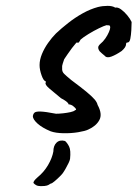

<svg xmlns="http://www.w3.org/2000/svg" viewBox="-20 -443 469 655"><path d="M153 5Q124 -7 108 -21.5Q92 -36 92 -47Q93 -54 97.5 -58.5Q102 -63 118.5 -62.5Q135 -62 171 -55Q182 -55 195.5 -56.5Q209 -58 220.5 -60.5Q232 -63 236 -67Q241 -68 239 -71.5Q237 -75 232 -79Q228 -83 223 -85Q218 -87 214 -87Q213 -92 205.5 -97.5Q198 -103 188 -108Q166 -126 149 -140.5Q132 -155 136 -161Q136 -165 136 -165.5Q136 -166 136 -166Q129 -166 122 -185.5Q115 -205 115 -221Q115 -239 123 -258.5Q131 -278 144 -296.5Q157 -315 171 -329Q189 -346 212.5 -364.5Q236 -383 262 -397.5Q288 -412 314 -419Q330 -423 347 -423Q364 -423 373 -417Q382 -419 393 -411Q404 -403 414 -391Q424 -379 429 -368Q429 -356 428 -339.5Q427 -323 424.5 -310.5Q422 -298 415 -298Q415 -298 412.5 -297.5Q410 -297 410 -292Q410 -282 395 -269Q376 -256 360 -250Q344 -244 337 -253Q332 -257 328 -260.5Q324 -264 320 -268Q320 -268 317.5 -272Q315 -276 315 -281Q315 -285 318 -288.5Q321 -292 321 -292Q332 -301 339.5 -312Q347 -323 351.5 -333.5Q356 -344 356 -349Q356 -355 353.5 -356Q351 -357 343 -357Q335 -355 317.5 -346.5Q300 -338 282 -327Q264 -316 255 -308Q251 -301 249.5 -299Q248 -297 244 -297Q244 -301 238.5 -295Q233 -289 225.5 -279Q218 -269 210.5 -258Q203 -247 199 -241Q197 -234 194 -226Q191 -218 192 -210Q191 -199 198.5 -191.5Q206 -184 223 -170Q258 -144 276.5 -128.5Q295 -113 303 -103.5Q311 -94 313 -85Q330 -54 319 -33.5Q308 -13 281 -1Q271 4 247 8Q223 12 196.5 11.5Q170 11 153 5ZM119 192Q109 192 103 188.5Q97 185 94 181Q94 174 108 162Q130 144 144 120Q158 96 162 74Q162 54 173 43.5Q184 33 202 38Q210 45 216 57.5Q222 70 219 99Q218 105 213.5 114Q209 123 204 132Q199 141 194 148Q192 151 183.5 159.5Q175 168 166 175.5Q157 183 154 183Q151 184 148.5 186Q146 188 140 190Q134 192 119 192Z"/></svg>

Font: Caveat SemiBold
Style: Regular
Weight: 600
Designer: Pablo Impallari
Foundry: Pablo Impallari
Version: Version 2.000